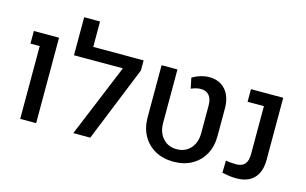

<svg xmlns="http://www.w3.org/2000/svg" viewBox="-92 -997 2003 1255"><g transform="rotate(15 909.5 -369.5)"><path d="M108.4 0V-492.7H45.9V-578.1H216.3V0Z M340.3 -492.7V-750H447.8V-578.1H749.5V-492.7ZM788.6 -509.8 582.5 0H467.8L706.5 -578.1H788.6Z M1147 11.2Q1076.2 11.2 1022.9 -18.6Q969.7 -48.3 939.9 -101.6Q910.2 -154.8 910.2 -225.6V-578.1H1017.6V-216.3Q1017.6 -152.3 1053.2 -112.8Q1088.9 -73.2 1146.5 -73.2Q1204.6 -73.2 1240 -112.8Q1275.4 -152.3 1275.4 -216.3V-402.8Q1275.4 -447.3 1255.9 -470.9Q1236.3 -494.6 1199.2 -494.6Q1184.1 -494.6 1167.2 -490.5Q1150.4 -486.3 1133.8 -479L1119.1 -549.8Q1144 -565.4 1174.6 -574.5Q1205.1 -583.5 1232.9 -583.5Q1302.7 -583.5 1343 -537.4Q1383.3 -491.2 1383.3 -411.1V-225.6Q1383.3 -154.8 1353.8 -101.6Q1324.2 -48.3 1271.2 -18.6Q1218.3 11.2 1147 11.2Z M1574.2 9.8Q1547.9 9.8 1524.7 6.6Q1501.5 3.4 1476.1 -2L1478 -84.5Q1510.7 -78.6 1549.3 -78.6Q1586.9 -78.6 1606.2 -100.1Q1625.5 -121.6 1625.5 -167.5V-492.7H1515.1V-578.1H1733.4V-158.7Q1733.4 -76.7 1691.9 -33.4Q1650.4 9.8 1574.2 9.8Z"/></g></svg>

Font: Heebo Medium
Style: Regular
Weight: 500
Designer: Oded Ezer
Foundry: Ezer Type House
Version: Version 3.100